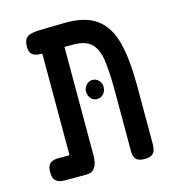

<svg xmlns="http://www.w3.org/2000/svg" viewBox="-93 -659 672 747"><g transform="rotate(-15 243.0 -286.0)"><path d="M75 10Q63 10 52.5 6Q42 2 36 -7.5Q30 -17 30 -35Q30 -54 36 -63.5Q42 -73 52.5 -76.5Q63 -80 75 -80H120V-518L160 -490Q137 -489 119.5 -489Q102 -489 91 -493Q80 -497 74.5 -505.5Q69 -514 69 -529Q69 -557 82 -568Q95 -579 134 -580L233 -582Q317 -584 363 -550Q409 -516 426.5 -447.5Q444 -379 444 -276V-36Q444 -23 440.5 -12.5Q437 -2 427.5 4Q418 10 400 10Q382 10 372.5 5Q363 0 359 -9.5Q355 -19 355 -29V-274Q355 -347 349 -395Q343 -443 320 -467.5Q297 -492 245 -492H210V-55Q210 -23 198.5 -6.5Q187 10 165 10ZM281 -263Q266 -263 256 -274.5Q246 -286 246 -303Q246 -317 256.5 -328.5Q267 -340 281 -340Q296 -340 306.5 -329Q317 -318 317 -302Q317 -286 306.5 -274.5Q296 -263 281 -263Z"/></g></svg>

Font: Fredoka Condensed
Style: Regular
Weight: 400
Width: 3
Designer: Ben Nathan
Foundry: Milena B. Brandão, Ben Nathan
Version: Version 2.001